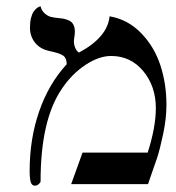

<svg xmlns="http://www.w3.org/2000/svg" viewBox="-20 -585 560 610"><path d="M328.1 -533.2Q385.7 -523.4 427.7 -480.5Q469.7 -437.5 489.3 -378.4Q508.8 -319.3 508.8 -252Q508.8 -208.5 498.5 -159.9Q488.3 -111.3 479 -83L450.2 0H206.1L242.2 -100.1H449.2Q475.1 -181.2 475.1 -241.2Q475.1 -311 435.1 -359.1Q395 -407.2 333 -407.2Q294.4 -407.2 251 -378.4Q207.5 -349.6 175.8 -301.8Q108.9 -203.1 108.9 -8.8Q108.9 -4.9 103 0Q97.2 4.9 90.8 4.9Q81.1 4.9 77.6 -6.8Q74.2 -18.6 74.2 -42Q74.2 -144 104.5 -231.4Q134.8 -318.8 191.9 -380.9Q191.9 -399.9 181.2 -408Q170.4 -416 137.2 -422.9Q107.4 -429.2 91.3 -449.5Q75.2 -469.7 75.2 -497.1Q75.2 -514.6 78.6 -528.1Q82 -541.5 86.9 -548.3Q91.8 -555.2 96.9 -559.1Q102.1 -563 105.5 -564L108.9 -564.9Q112.3 -550.8 122.3 -542.2Q132.3 -533.7 141.1 -531.5Q149.9 -529.3 163.1 -527.8Q174.8 -526.9 182.4 -525.4Q189.9 -523.9 199.2 -519.8Q208.5 -515.6 213.1 -506.8Q217.8 -498 217.8 -484.9Q217.8 -475.6 216.3 -467.3Q214.8 -459 214.8 -453.1Q214.8 -442.9 219.2 -432.6Q223.6 -422.4 231 -418Q321.8 -466.8 328.1 -533.2Z"/></svg>

Font: Linear Smooth
Style: Regular
Weight: 400
Designer: Philipp H. Poll, Flanker
Foundry: Philipp H. Poll, reworked by Flanker
Version: Version 1.061 | FøM Fix